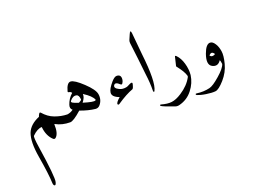

<svg xmlns="http://www.w3.org/2000/svg" viewBox="-172 -1088 2715 2059"><g transform="rotate(-20 1185.5 -58.0)"><path d="M261 -204Q286 -175 316 -153Q346 -131 381 -118Q416 -105 451 -98Q486 -91 522 -90Q554 -88 547 -45Q540 0 522 0Q431 0 358 -40Q354 -42 354 -37Q358 69 316 104Q302 115 288 103Q259 77 240.5 37Q222 -3 217 -57Q165 -56 107 2Q96 14 114 132Q142 314 152 418.5Q162 523 155 549Q149 573 141 577Q132 582 125 572Q118 562 118 543Q115 446 79 233Q48 52 84 -42Q117 -125 226 -170Q232 -189 241 -202Q250 -216 261 -204Z M608 -322Q632 -412 674 -410Q717 -408 809 -321Q900 -235 909 -181Q920 -114 878 -64Q857 -39 826 -42Q745 -51 655 -85Q560 0 522 0Q513 0 506 -16Q476 -84 522 -90Q560 -95 591 -118Q563 -140 576 -179Q597 -244 649 -290Q639 -306 617 -309Q605 -311 608 -322ZM756 -237Q752 -240 752 -235Q757 -203 718 -152Q834 -116 855 -128Q862 -131 860 -136Q840 -184 756 -237ZM681 -165Q714 -182 714 -191Q710 -243 683 -249Q643 -258 608 -214Q598 -202 615 -191Q632 -180 681 -165Z M1282 -125Q1277 -110 1269 -105Q1232 -92 1185.5 -67Q1139 -42 1083 -4Q1073 2 1067 -4Q1065 -6 1065 -7Q1056 -25 1112 -73Q1030 -103 1037 -152Q1041 -192 1099 -259Q1134 -298 1158 -298Q1209 -298 1204 -242Q1203 -224 1191 -204Q1180 -185 1166 -199Q1121 -242 1101 -214Q1080 -183 1137 -156Q1172 -139 1217 -148Q1231 -151 1248 -161Q1257 -166 1265 -169.5Q1273 -173 1279 -174Q1298 -177 1290 -151Z M1444 -670Q1465 -719 1471 -672L1494 -427Q1532 -96 1485 -7Q1478 5 1474 -1Q1470 -6 1470 -18Q1472 -102 1458 -207Q1458 -211 1437 -397L1415 -578Q1413 -598 1419 -612Z M1818 -279Q1819 -283 1821 -284Q1826 -286 1836 -276Q1875 -236 1894 -169Q1914 -100 1908 -35Q1896 53 1838 127Q1780 202 1686 226Q1662 233 1638 225Q1580 205 1543.5 190.5Q1507 176 1493 167Q1489 164 1489 161Q1489 157 1492 154Q1495 151 1501 153Q1536 163 1565 166.5Q1594 170 1619 167Q1644 164 1672.5 152.5Q1701 141 1733 120Q1828 59 1872 -24Q1876 -30 1874 -40Q1859 -93 1796 -171Q1793 -176 1794 -179Z M2140 -194Q2175 -291 2222 -290Q2251 -290 2276 -250Q2289 -230 2296 -208Q2303 -186 2307 -161Q2315 -111 2292 -22Q2269 67 2204 141Q2138 216 2099 220Q2059 224 1993 214Q1960 209 1936.5 202.5Q1913 196 1898 190Q1887 185 1888 178Q1890 170 1901 172Q1979 183 2050 166Q2071 161 2101.5 141Q2132 121 2172 86Q2212 51 2236 22Q2260 -7 2267 -31Q2262 -73 2255 -77Q2217 -18 2158 -48Q2099 -78 2140 -194ZM2231 -157Q2202 -204 2169 -161Q2194 -133 2231 -157Z"/></g></svg>

Font: Amiri
Style: Regular
Weight: 400
Designer: Khaled Hosny
Version: Version 0.114